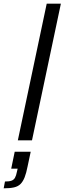

<svg xmlns="http://www.w3.org/2000/svg" viewBox="-77 -763 351 1044"><path d="M20 0 177 -743H254L97 0ZM-57 261 -50 224Q-27 224 -14.5 219.5Q-2 215 4.5 203.5Q11 192 15 171L19 154H-16L3 62H90L73 142Q66 178 57 201Q48 224 34.5 237.5Q21 251 -1 256Q-23 261 -57 261Z"/></svg>

Font: Saira SemiCondensed
Style: Italic
Weight: 400
Width: 4
Italic angle: -12°
Designer: Hector Gatti with collaboration of the Omnibus-Type team
Foundry: Omnibus-Type
Version: Version 1.101